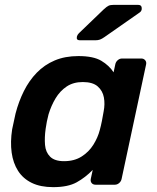

<svg xmlns="http://www.w3.org/2000/svg" viewBox="-20 -761 646 791"><path d="M199 10Q147 10 111 -7.5Q75 -25 54.5 -57Q34 -89 28 -132.5Q22 -176 30 -228Q34 -246 37 -260.5Q40 -275 44 -293Q57 -343 78.5 -386Q100 -429 131.5 -461.5Q163 -494 205.5 -512Q248 -530 303 -530Q365 -530 397.5 -510.5Q430 -491 448 -463L455 -496Q457 -506 465 -513Q473 -520 483 -520H562Q572 -520 578 -513Q584 -506 582 -496L481 -24Q479 -14 471 -7Q463 0 453 0H374Q363 0 357.5 -7Q352 -14 354 -24L362 -61Q332 -30 296 -10Q260 10 199 10ZM244 -97Q286 -97 316 -116Q346 -135 364.5 -164.5Q383 -194 391 -225Q396 -243 400 -263.5Q404 -284 407 -302Q413 -332 408 -359.5Q403 -387 382.5 -405Q362 -423 321 -423Q282 -423 254.5 -404.5Q227 -386 209 -356Q191 -326 180 -290Q176 -275 173 -260Q170 -245 168 -230Q163 -194 165.5 -164Q168 -134 186.5 -115.5Q205 -97 244 -97ZM309 -595Q293 -595 297 -611Q299 -618 305 -624L408 -723Q420 -734 427.5 -737.5Q435 -741 449 -741H549Q565 -741 564 -724Q563 -715 556 -710L410 -608Q400 -601 392 -598Q384 -595 372 -595Z"/></svg>

Font: Rubik Light Medium
Style: Italic
Weight: 500
Italic angle: -12°
Version: Version 2.104